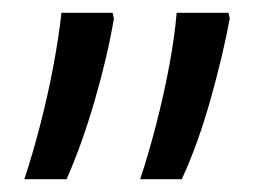

<svg xmlns="http://www.w3.org/2000/svg" viewBox="-20 -613 405 300"><path d="M18 -333Q31 -372 43 -418.5Q55 -465 63.5 -510.5Q72 -556 76 -593H156L158 -584Q148 -525 128 -456Q108 -387 84 -333ZM199 -333Q212 -372 224 -418.5Q236 -465 244.5 -510.5Q253 -556 256 -593H337L339 -584Q328 -525 308.5 -456Q289 -387 264 -333Z"/></svg>

Font: Go Noto Current
Style: Regular
Weight: 400
Designer: Monotype Design Team
Foundry: Monotype Imaging Inc.
Version: Version 2.007; ttfautohint (v1.8) -l 8 -r 50 -G 200 -x 14 -D